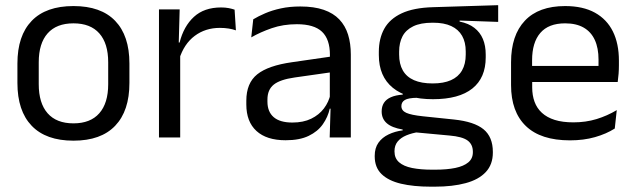

<svg xmlns="http://www.w3.org/2000/svg" viewBox="-20 -524 2422 732"><path d="M260.1 12.3Q155.2 12.3 100.8 -44.5Q46.4 -101.2 46.4 -207.7V-281.9Q46.4 -388 100.9 -444.5Q155.3 -500.9 260.1 -500.9Q364.9 -500.9 419.1 -444.5Q473.4 -388 473.4 -281.9V-207.7Q473.4 -101.2 419.1 -44.5Q364.9 12.3 260.1 12.3ZM260.1 -53.7Q324.8 -53.7 358.6 -92.2Q392.5 -130.7 392.5 -203V-286.6Q392.5 -358.5 358.7 -396.7Q324.9 -435 260.1 -435Q195.3 -435 161.5 -396.7Q127.7 -358.5 127.7 -286.6V-203Q127.7 -130.7 161.5 -92.2Q195.3 -53.7 260.1 -53.7Z M663.2 -298.3 644.7 -360.9 664.7 -361.9Q680.4 -424 719.4 -459.8Q758.4 -495.6 822.9 -495.6Q839.2 -495.6 851.9 -493.1Q864.6 -490.6 874.4 -487.2L879.4 -408.3Q867.2 -412.7 851.8 -415.2Q836.4 -417.7 818.2 -417.7Q763 -417.7 722.2 -387.1Q681.5 -356.6 663.2 -298.3ZM667 0H586.1V-488.2H665L661 -344L667 -338Z M1317.5 0H1236.9L1240.5 -118.6L1237.4 -131.1V-286.5L1237.8 -314.9Q1237.8 -374.3 1207.7 -403Q1177.5 -431.7 1111.9 -431.7Q1059.7 -431.7 1015.9 -416.5Q972.1 -401.3 937.9 -381.5L945.5 -450.4Q964.6 -462 990.9 -473.3Q1017.2 -484.7 1050.8 -492Q1084.4 -499.3 1124.8 -499.3Q1177.3 -499.3 1214.1 -486.6Q1250.9 -473.9 1273.7 -449.9Q1296.5 -425.8 1307 -392Q1317.5 -358.1 1317.5 -316.2ZM1068.9 10.7Q996.4 10.7 957.8 -24.6Q919.1 -60 919.1 -125.7V-140Q919.1 -207.4 960.8 -240.7Q1002.5 -274.1 1093.7 -286.9L1248 -309.2L1252.4 -249.8L1103.5 -228.6Q1047.7 -220.7 1023.7 -201.4Q999.6 -182 999.6 -144.5V-136.6Q999.6 -97.9 1023.4 -77.4Q1047.2 -56.8 1094.6 -56.8Q1136.4 -56.8 1166.4 -71.4Q1196.4 -86 1214.9 -110.5Q1233.5 -135.1 1240 -165.2L1252.7 -109.8H1237.2Q1230.1 -77.8 1210.8 -50.3Q1191.6 -22.8 1157 -6.1Q1122.4 10.7 1068.9 10.7Z M1630.7 -145.8Q1531 -145.8 1477.6 -189.3Q1424.3 -232.8 1424.3 -314.2V-326.3Q1424.3 -376.9 1445 -414.4Q1465.8 -451.9 1511.3 -473.2Q1556.9 -494.5 1630.6 -496.6L1879.3 -504.3V-440.5L1732.3 -445.6L1732.2 -441.8Q1766.7 -434.8 1788.5 -417.8Q1810.4 -400.9 1821.1 -375.3Q1831.8 -349.8 1831.8 -315.9V-305.2Q1831.8 -227.3 1780.9 -186.6Q1729.9 -145.8 1630.7 -145.8ZM1627.1 122.9H1638.7Q1683.7 122.9 1715.8 116.3Q1747.8 109.7 1765.3 95.1Q1782.8 80.6 1782.8 56.3V54.7Q1782.8 26.5 1762.7 11.7Q1742.6 -3.1 1693.7 -7.3L1555.6 -20.1L1578.4 -21Q1550.5 -16.8 1529.2 -7.9Q1508 0.9 1496 15.6Q1484 30.3 1484 52.4V53.5Q1484 79.2 1501.4 94.6Q1518.8 109.9 1550.9 116.4Q1583.1 122.9 1627.1 122.9ZM1637.1 187.7H1622.4Q1556.7 187.7 1508.7 176.4Q1460.8 165 1434.7 139.7Q1408.6 114.4 1408.6 72.2V70.2Q1408.6 40.2 1422.8 20.1Q1437 0.1 1461.4 -11.5Q1485.7 -23.2 1515.4 -27L1515.1 -30.2Q1474 -37.1 1454.6 -54.2Q1435.1 -71.3 1435.1 -99V-99.5Q1435.1 -118.3 1443.7 -131.8Q1452.3 -145.3 1470.2 -153.3Q1488.1 -161.3 1515.5 -163.3V-173.3L1608.3 -150L1570.6 -151.2Q1536.4 -150.7 1523.4 -142.7Q1510.3 -134.8 1510.3 -119.7V-119.2Q1510.3 -102.4 1528.8 -93.9Q1547.3 -85.4 1592.1 -80.7L1710.3 -68.4Q1788 -60.3 1823.5 -31.1Q1859 -1.9 1859 55.2V57.6Q1859 103.2 1832 132Q1805.1 160.8 1755.4 174.2Q1705.8 187.7 1637.1 187.7ZM1629.6 -205.9Q1671.3 -205.9 1699.2 -218.3Q1727.2 -230.7 1741.4 -255.4Q1755.6 -280.1 1755.6 -315.8V-328Q1755.6 -363.2 1741.7 -387.5Q1727.8 -411.9 1700.4 -424.6Q1673 -437.4 1631.6 -437.4H1628.6Q1583.5 -437.4 1555.4 -423.7Q1527.2 -410 1514.4 -385.3Q1501.7 -360.6 1501.7 -327.4V-316.1Q1501.7 -280.2 1515.8 -255.5Q1529.9 -230.8 1558.4 -218.3Q1586.8 -205.9 1629.6 -205.9Z M2153.1 11.1Q2041.6 11.1 1985 -43.4Q1928.4 -97.8 1928.4 -199.7V-286.6Q1928.4 -389.4 1981.1 -445.1Q2033.7 -500.9 2134.5 -500.9Q2202.4 -500.9 2248.1 -475.7Q2293.7 -450.4 2316.7 -403.9Q2339.6 -357.4 2339.6 -293V-274.8Q2339.6 -259.1 2338.4 -243Q2337.2 -226.9 2335 -211.4H2260.7Q2261.5 -235.6 2261.7 -257.1Q2261.9 -278.6 2261.9 -296.4Q2261.9 -341 2247.6 -371.8Q2233.4 -402.6 2205.2 -418.8Q2176.9 -435 2134.5 -435Q2071.4 -435 2040 -398.5Q2008.6 -362.1 2008.6 -294.1V-247.4L2009 -237.5V-190.8Q2009 -160.4 2018 -135.9Q2027 -111.3 2046.1 -93.8Q2065.3 -76.2 2095 -66.8Q2124.8 -57.5 2166.2 -57.5Q2213.3 -57.5 2254.3 -70Q2295.3 -82.6 2331.4 -104.2L2323.8 -34Q2291.6 -13.5 2248.4 -1.2Q2205.3 11.1 2153.1 11.1ZM2317.9 -211.4H1971.1V-272.7H2317.9Z"/></svg>

Font: Anek Malayalam Medium
Style: Regular
Weight: 500
Designer: Maithili Shingre (Malayalam) & Yesha Goshar (Latin)
Foundry: Ek Type
Version: Version 1.003